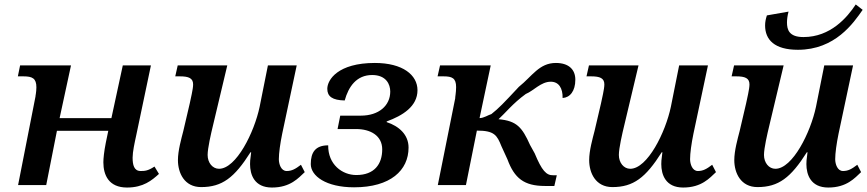

<svg xmlns="http://www.w3.org/2000/svg" viewBox="-20 -829 3884 860"><path d="M549 11C622 11 660 -21 692 -50L672 -83C643 -64 629 -63 610 -63C580 -63 574 -91 574 -123C574 -149 583 -190 590 -222L656 -536H530L479 -300H247L298 -536H70L60 -487H85C125 -487 143 -478 143 -438C143 -416 138 -396 139 -397L61 0H187L235 -243H465L454 -190C446 -150 443 -119 443 -102C443 -45 467 11 549 11Z M1198 11C1281 11 1317 -32 1345 -58L1328 -91C1303 -72 1287 -63 1264 -63C1239 -63 1229 -94 1229 -116C1229 -143 1235 -186 1244 -230L1309 -536H1180L1143 -351C1119 -236 1038 -73 961 -73C932 -73 910 -100 910 -135C910 -165 925 -230 934 -267L998 -536H776L765 -487H786C825 -487 845 -479 845 -451C845 -429 834 -387 830 -366L801 -242C792 -207 777 -154 777 -112C777 -54 806 9 881 9C975 9 1030 -33 1102 -147H1105C1100 -111 1100 -103 1100 -94C1100 -47 1119 11 1198 11Z M1566 10C1729 10 1810 -66 1810 -168C1810 -226 1767 -264 1712 -282V-285C1783 -311 1850 -352 1850 -425C1850 -493 1784 -547 1659 -547C1494 -547 1446 -472 1446 -431C1446 -397 1469 -380 1524 -379C1541 -441 1577 -493 1647 -493C1710 -493 1728 -451 1728 -419C1728 -356 1677 -311 1596 -311H1504L1492 -251H1575C1640 -251 1692 -221 1692 -160C1692 -94 1657 -45 1576 -45C1513 -45 1449 -92 1450 -178C1393 -178 1372 -147 1372 -94C1372 -41 1440 10 1566 10Z M2421 4H2463L2474 -44H2458C2427 -43 2407 -65 2375 -142L2354 -180C2319 -258 2295 -288 2213 -295C2242 -321 2277 -366 2335 -408C2371 -423 2403 -463 2447 -463C2483 -463 2501 -434 2500 -390C2533 -392 2557 -421 2557 -472C2557 -519 2526 -547 2470 -547C2395 -547 2364 -488 2304 -440C2235 -366 2214 -344 2181 -318C2167 -314 2147 -300 2128 -300L2178 -536H1951L1940 -487H1967C2005 -487 2023 -479 2023 -439C2023 -414 2018 -391 2019 -389L1941 0H2067L2116 -244C2194 -244 2206 -224 2226 -174L2253 -115C2284 -31 2327 4 2421 4Z M3040 11C3123 11 3159 -32 3187 -58L3170 -91C3145 -72 3129 -63 3106 -63C3081 -63 3071 -94 3071 -116C3071 -143 3077 -186 3086 -230L3151 -536H3022L2985 -351C2961 -236 2880 -73 2803 -73C2774 -73 2752 -100 2752 -135C2752 -165 2767 -230 2776 -267L2840 -536H2618L2607 -487H2628C2667 -487 2687 -479 2687 -451C2687 -429 2676 -387 2672 -366L2643 -242C2634 -207 2619 -154 2619 -112C2619 -54 2648 9 2723 9C2817 9 2872 -33 2944 -147H2947C2942 -111 2942 -103 2942 -94C2942 -47 2961 11 3040 11Z M3554 -606C3721 -606 3803 -726 3844 -785L3813 -809C3775 -751 3700 -663 3579 -663C3514 -663 3505 -696 3505 -729C3505 -740 3507 -759 3512 -777L3415 -760C3410 -744 3407 -731 3407 -715C3407 -651 3449 -606 3554 -606ZM3690 11C3773 11 3809 -32 3837 -58L3820 -91C3795 -72 3779 -63 3756 -63C3731 -63 3721 -94 3721 -116C3721 -143 3727 -186 3736 -230L3801 -536H3672L3635 -351C3611 -236 3530 -73 3453 -73C3424 -73 3402 -100 3402 -135C3402 -165 3417 -230 3426 -267L3490 -536H3268L3257 -487H3278C3317 -487 3337 -479 3337 -451C3337 -429 3326 -387 3322 -366L3293 -242C3284 -207 3269 -154 3269 -112C3269 -54 3298 9 3373 9C3467 9 3522 -33 3594 -147H3597C3592 -111 3592 -103 3592 -94C3592 -47 3611 11 3690 11Z"/></svg>

Font: Noto Serif Semi
Style: Italic
Weight: 600
Italic angle: -12°
Designer: Monotype Design Team
Foundry: Monotype Imaging Inc.
Version: Version 1.901